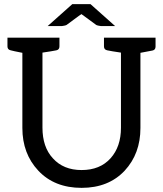

<svg xmlns="http://www.w3.org/2000/svg" viewBox="-20 -898 789 927"><path d="M731 -716V-673Q731 -657 716 -654L658 -643V-280Q658 -156 582 -74Q504 9 374 9Q243 9 165 -74Q88 -156 88 -280V-643Q42 -652 32 -655Q16 -658 16 -674V-716H267V-674Q267 -658 252 -655Q233 -651 185 -644V-282Q185 -188 235 -134Q286 -77 374 -77Q463 -77 514 -134Q564 -190 564 -281V-644Q516 -651 498 -655Q482 -658 482 -674V-716ZM468 -772Q464 -772 456 -774Q446 -776 444 -778L373 -830Q369 -826 367 -826L302 -778Q300 -776 290 -774Q282 -772 278 -772H210L329 -878H417L536 -772Z"/></svg>

Font: Aleo
Style: Regular
Weight: 400
Designer: Alessio Laiso
Version: Version 1.1